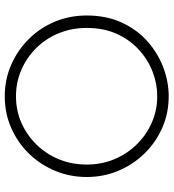

<svg xmlns="http://www.w3.org/2000/svg" viewBox="18 -724 712 787"><g transform="rotate(-90 373.5 -330.0)"><path d="M373 6Q304 6 244.5 -20Q185 -46 139.5 -92Q94 -138 68 -199Q42 -260 42 -330Q42 -399 67.5 -460Q93 -521 138 -567Q183 -613 243 -639.5Q303 -666 373 -666Q441 -666 501 -640Q561 -614 607 -568Q653 -522 678.5 -461Q704 -400 704 -330Q704 -250 675.5 -187.5Q647 -125 599 -82Q551 -39 492 -16.5Q433 6 373 6ZM373 -41Q424 -41 473.5 -60Q523 -79 564 -116.5Q605 -154 629 -207.5Q653 -261 653 -330Q653 -391 631.5 -444Q610 -497 571 -536.5Q532 -576 481 -598Q430 -620 373 -620Q314 -620 263.5 -597.5Q213 -575 174.5 -535.5Q136 -496 114.5 -443.5Q93 -391 93 -330Q93 -269 115 -216.5Q137 -164 176 -124.5Q215 -85 265.5 -63Q316 -41 373 -41Z"/></g></svg>

Font: Lil Grotesk Light
Style: Regular
Weight: 300
Designer: Bastien Sozeau
Foundry: NBR — Bastien Sozeau
Version: Version 3.003; ttfautohint (v1.8.4.7-5d5b);gftools[0.9.33]